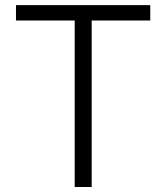

<svg xmlns="http://www.w3.org/2000/svg" viewBox="-20 -748 665 768"><path d="M43.9 -666V-727.5H581.1V-666H346.7V0H278.8V-666Z"/></svg>

Font: Inter 20pt Light
Style: Regular
Weight: 300
Version: Version 4.001;git-66647c0bb